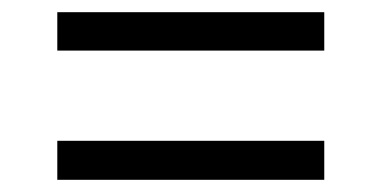

<svg xmlns="http://www.w3.org/2000/svg" viewBox="-20 -450 625 315"><path d="M512 -367H74V-430H512ZM512 -155H74V-219H512Z"/></svg>

Font: Exo 2.0
Style: Regular
Weight: 400
Designer: Natanael Gama
Version: Version 1.001;PS 001.001;hotconv 1.0.70;makeotf.lib2.5.58329